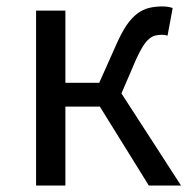

<svg xmlns="http://www.w3.org/2000/svg" viewBox="-20 -576 596 596"><path d="M92 -543H183V-319H288L342 -440Q358 -476 373.5 -498.5Q389 -521 406.5 -534Q424 -547 443 -551.5Q462 -556 484 -556Q503 -556 516 -551L500 -465Q495 -467 491.5 -467.5Q488 -468 482 -468Q471 -468 461.5 -465.5Q452 -463 442.5 -455Q433 -447 423.5 -432Q414 -417 403 -393L357 -286L542 0H442L290 -245H183V0H92Z"/></svg>

Font: Kinto Sans
Style: Regular
Weight: 400
Designer: Authors: Ryoko NISHIZUKA  (kana & ideographs); Paul D. Hunt (Latin, Greek & Cyrillic); Wenlong ZHANG  (bopomofo); Sandol
Foundry: Adobe Systems Incorporated, ookami Inc.
Version: Version 0.001